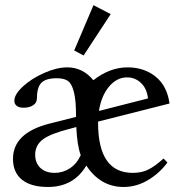

<svg xmlns="http://www.w3.org/2000/svg" viewBox="-20 -726 701 757"><path d="M309.6 -507.3 272.5 -526.9 348.6 -705.6 416.5 -670.4ZM168.9 11.2Q102.5 11.2 66.9 -17.3Q31.2 -45.9 31.2 -99.6Q31.2 -201.7 173.8 -238.3L279.8 -265.1V-269Q279.8 -332 271 -364.7Q262.2 -397.5 247.1 -407.5Q231.9 -417.5 203.6 -417.5Q159.7 -417.5 142.6 -398.9Q125.5 -380.4 125.5 -337.9Q125.5 -320.8 110.6 -311Q95.7 -301.3 72.8 -301.3Q55.2 -301.3 45.9 -308.6Q36.6 -315.9 36.6 -329.1Q36.6 -354 70.6 -385.3Q104.5 -416.5 154.3 -438.5Q204.1 -460.4 245.1 -460.4Q306.6 -460.4 348.1 -409.7Q412.6 -460.4 482.9 -460.4Q547.9 -460.4 593.3 -424.1Q638.7 -387.7 648.4 -317.9L366.7 -246.6V-241.7Q366.7 -44.4 503.4 -44.4Q539.1 -44.4 565.2 -57.6Q591.3 -70.8 625 -101.1L640.1 -85Q607.9 -42 562.7 -15.4Q517.6 11.2 467.3 11.2Q376 11.2 320.3 -73.2Q270.5 11.2 168.9 11.2ZM481 -420.9Q440.4 -420.9 409.9 -384.5Q379.4 -348.1 370.1 -288.6L563.5 -337.9Q559.1 -377 535.9 -398.9Q512.7 -420.9 481 -420.9ZM118.7 -116.2Q118.7 -83 139.4 -63.7Q160.2 -44.4 195.8 -44.4Q228 -44.4 255.6 -62.5Q283.2 -80.6 298.3 -114.3Q284.2 -151.9 280.8 -225.1L258.8 -219.2Q180.7 -199.7 149.7 -176.8Q118.7 -153.8 118.7 -116.2Z"/></svg>

Font: Elstob 8pt Medium
Style: Regular
Weight: 500
Designer: Peter S. Baker
Version: Version 1.015